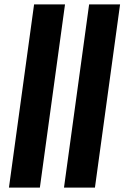

<svg xmlns="http://www.w3.org/2000/svg" viewBox="-20 -851 565 871"><path d="M20.6 0 134.6 -831H274.9L160.9 0ZM270.3 0 384.3 -831H524.7L410.7 0Z"/></svg>

Font: Merriweather Light
Style: Italic
Weight: 300
Italic angle: -7.8°
Designer: Eben Sorkin
Foundry: Eben Sorkin
Version: Version 2.101